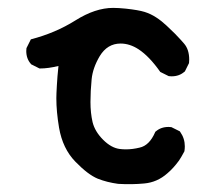

<svg xmlns="http://www.w3.org/2000/svg" viewBox="-20 -461 540 489"><path d="M123.5 -210.9Q123.5 -220.7 124.8 -243.2Q126 -265.6 128.9 -293Q103 -286.6 82 -286.6H80.6L59.1 -297.4L58.6 -298.3Q46.9 -311.5 46.9 -331.1Q46.9 -334 47.4 -338.4L58.6 -360.8Q121.1 -377 171.9 -408.9Q222.7 -440.9 268.1 -440.9Q281.2 -440.9 300.3 -439Q332.5 -435.5 348.1 -430.7Q363.8 -425.8 377.7 -416.7Q391.6 -407.7 404.5 -395.5Q417.5 -383.3 425.3 -375.5Q440.4 -359.9 448.7 -350.1Q461.9 -335 461.9 -309.1Q461.9 -305.2 461.4 -300.3L450.7 -278.8L449.7 -278.3Q436.5 -266.6 417 -266.6Q414.1 -266.6 409.7 -267.1L388.2 -277.8Q360.4 -317.4 333 -335.4Q310.5 -350.1 287.1 -350.1Q253.4 -350.1 233.9 -317.9Q216.3 -288.1 213.4 -259.3Q210.4 -229 210.4 -201.2Q210.4 -173.3 215.8 -149.9Q221.7 -126 242.7 -105Q263.7 -84 285.6 -81.5Q293 -80.6 300.8 -80.6Q317.4 -80.6 335.4 -85Q360.4 -90.3 375 -124L375.5 -125.5L376.5 -126Q389.6 -137.7 409.2 -137.7Q412.1 -137.7 416.5 -137.2L438 -126.5L439 -125Q450.7 -108.4 450.7 -88.4Q450.7 -82.5 449.7 -75.7Q441.9 -61 436 -52.2Q421.4 -32.2 406.2 -19.5Q380.4 3.4 347.2 6.3Q315.4 9.3 281.7 7.3Q281.7 7.3 281.2 7.3Q252.4 3.4 229 -5.9Q204.1 -16.1 171.9 -49.3Q139.6 -82.5 130.4 -135.7Q123.5 -176.8 123.5 -210.9Z"/></svg>

Font: Bakudai
Style: Medium
Weight: 500
Version: Version 1.48